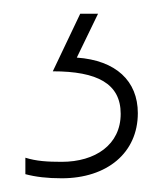

<svg xmlns="http://www.w3.org/2000/svg" viewBox="-20 -20 245 280"><path d="M181 145C181 98 149 68 92 64L123 0H97L57 84C122 84 156 102 156 146C156 191 119 216 70 216C49 216 33 215 17 210V234C32 238 49 240 70 240C136 240 181 203 181 145Z"/></svg>

Font: Noto Sans Arabic SemCond Thin
Style: Regular
Weight: 100
Width: 4
Designer: Monotype Design Team, Nadine Chahine, Nizar Qandah and Khaled Hosny
Foundry: Monotype Imaging Inc.
Version: Version 2.012